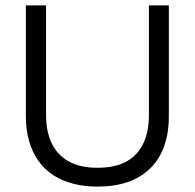

<svg xmlns="http://www.w3.org/2000/svg" viewBox="-20 -680 724 713"><path d="M342 13Q291 13 249 1.5Q207 -10 175 -31.5Q143 -53 121 -85Q99 -117 87.5 -158Q76 -199 76 -249V-660H151V-253Q151 -192 172 -148Q193 -104 235.5 -80.5Q278 -57 342 -57Q408 -57 450 -80.5Q492 -104 512.5 -148Q533 -192 533 -253V-660H607V-249Q607 -123 538 -55Q469 13 342 13Z"/></svg>

Font: Bricolage Grotesque 36pt Light
Style: Regular
Weight: 300
Designer: Mathieu Triay
Foundry: Atelier Triay
Version: Version 1.001;gftools[0.9.33.dev8+g029e19f]